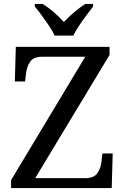

<svg xmlns="http://www.w3.org/2000/svg" viewBox="-20 -951 632 971"><path d="M36 0V-40L411 -664H194Q150 -664 133 -639.5Q116 -615 112 -582L107 -539H55L60 -714H534V-673L158 -50H410Q455 -50 472 -74.5Q489 -99 493 -132L498 -175H550L545 0ZM256 -771Q246 -794 228 -820.5Q210 -847 191 -873Q172 -899 156 -918V-931H195Q224 -914 252.5 -889Q281 -864 303 -840Q326 -864 355 -889Q384 -914 412 -931H451V-918Q436 -899 416.5 -873Q397 -847 379.5 -820.5Q362 -794 351 -771Z"/></svg>

Font: Noto Serif Grantha
Style: Regular
Weight: 400
Designer: Monotype Design Team
Foundry: Monotype Imaging Inc.
Version: Version 2.004; ttfautohint (v1.8.4.7-5d5b)